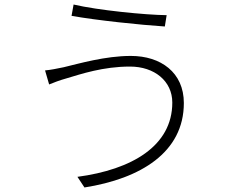

<svg xmlns="http://www.w3.org/2000/svg" viewBox="-20 -789 1040 848"><path d="M741 -336C741 -144 562 -40 322 -8L353 39C601 0 792 -116 792 -334C792 -469 690 -542 558 -542C444 -542 329 -508 261 -492C232 -486 203 -480 179 -478L197 -416C219 -425 242 -434 274 -443C338 -462 435 -495 554 -495C662 -495 741 -431 741 -336ZM305 -769 296 -719C408 -699 600 -679 708 -672L716 -722C622 -723 411 -744 305 -769Z"/></svg>

Font: GenYoGothic2 TW L
Style: Regular
Weight: 300
Version: Version 2.100;PS 2.1;hotconv 16.6.51;makeotf.lib2.5.65220 DE